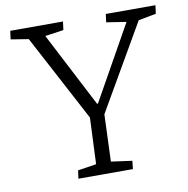

<svg xmlns="http://www.w3.org/2000/svg" viewBox="-79 -780 839 857"><g transform="rotate(-10 340.5 -351.5)"><path d="M348 -315H352L541 -652L451 -666L456 -703H681L676 -665L596 -650L372 -263L364 -50L459 -37L455 0H208L213 -37L297 -50L306 -260L98 -652L18 -665L23 -703H262L257 -665L173 -653Z"/></g></svg>

Font: Literata 18pt Light
Style: Italic
Weight: 300
Italic angle: -2°
Designer: Latin by Veronika Burian and Jose Scaglione. Greek by Irene Vlachou. Cyrillic by Vera Evstafieva
Foundry: TypeTogether
Version: Version 3.103;gftools[0.9.29]